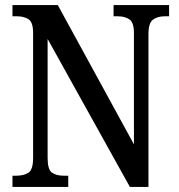

<svg xmlns="http://www.w3.org/2000/svg" viewBox="-20 -734 704 754"><path d="M29 0V-44H44Q74 -44 92 -56Q110 -68 110 -114V-604Q110 -647 92 -658.5Q74 -670 47 -670H29V-714H207L506 -167V-604Q506 -646 488 -658Q470 -670 443 -670H426V-714H644V-670H626Q599 -670 581 -657Q563 -644 563 -600V0H490L167 -581V-114Q167 -68 184 -56Q201 -44 230 -44H248V0Z"/></svg>

Font: Noto Serif Lao Condensed Medium
Style: Regular
Weight: 500
Width: 3
Designer: Monotype Design Team
Foundry: Monotype Imaging Inc.
Version: Version 2.003; ttfautohint (v1.8.4.7-5d5b)